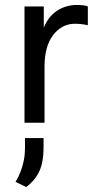

<svg xmlns="http://www.w3.org/2000/svg" viewBox="-20 -496 408 776"><path d="M79 0V-470H157V-384Q175 -429 210.5 -452.5Q246 -476 291 -476Q305 -476 316.5 -474.5Q328 -473 335 -470V-394Q322 -397 309 -398.5Q296 -400 283 -400Q230 -400 195 -354.5Q160 -309 160 -227V0ZM86 260 43 239Q56 217 64 195.5Q72 174 76.5 151Q81 128 81 102V62H156V102Q156 158 139.5 195Q123 232 86 260Z"/></svg>

Font: Gantari
Style: Regular
Weight: 400
Designer: Anugrah Pasau
Foundry: Lafontype
Version: Version 1.000; ttfautohint (v1.8.3)